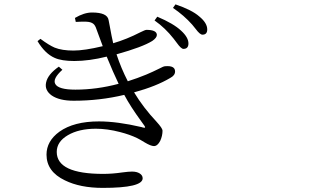

<svg xmlns="http://www.w3.org/2000/svg" viewBox="-20 -827 1540 897"><path d="M460 50.8Q354.5 50.8 283.2 15.6Q197.3 -25.4 197.3 -104.5Q197.3 -168 257.8 -211.9Q325.2 -259.8 442.4 -259.8Q527.3 -259.8 640.6 -233.4Q645.5 -232.4 647.5 -231.4Q664.1 -226.6 654.3 -240.2Q650.4 -246.1 639.6 -260.7Q588.9 -330.1 560.5 -383.8Q446.3 -356.4 324.2 -356.4Q257.8 -356.4 221.7 -380.9Q187.5 -405.3 195.3 -441.4Q203.1 -479.5 254.9 -515.6L271.5 -501Q224.6 -459 238.3 -434.6Q252.9 -408.2 332 -408.2Q431.6 -408.2 534.2 -435.5Q508.8 -488.3 478.5 -562.5Q396.5 -542 327.1 -542Q267.6 -542 235.4 -556.6Q190.4 -576.2 155.3 -634.8L168.9 -645.5Q210 -615.2 235.4 -604.5Q269.5 -590.8 323.2 -590.8Q375 -590.8 460 -611.3Q453.1 -628.9 440.4 -664.1Q433.6 -681.6 430.7 -690.4Q424.8 -709 416 -715.8Q405.3 -724.6 383.8 -725.6Q367.2 -726.6 334 -724.6L330.1 -743.2Q373 -768.6 410.2 -768.6Q481.4 -768.6 487.3 -733.4Q489.3 -725.6 492.2 -708Q502 -653.3 508.8 -625Q572.3 -643.6 634.8 -675.8Q658.2 -687.5 664.1 -687.5Q711.9 -687.5 712.9 -664.1Q712.9 -650.4 691.4 -635.7Q646.5 -607.4 524.4 -573.2Q545.9 -507.8 577.1 -447.3Q623 -461.9 663.1 -478.5Q693.4 -491.2 724.6 -506.8Q744.1 -517.6 752 -517.6Q797.9 -521.5 797.9 -493.2Q797.9 -474.6 775.4 -462.9Q710 -423.8 606.4 -395.5Q649.4 -324.2 710.9 -258.8Q739.3 -227.5 739.3 -216.8Q739.3 -192.4 728.5 -168.9Q715.8 -144.5 699.2 -144.5Q684.6 -144.5 655.3 -162.1Q634.8 -174.8 621.1 -181.6Q586.9 -198.2 541 -210Q481.4 -225.6 427.7 -225.6Q348.6 -225.6 296.9 -195.3Q245.1 -165 245.1 -117.2Q245.1 -14.6 461.9 -14.6Q504.9 -14.6 551.8 -21.5Q581.1 -25.4 596.7 -25.4Q619.1 -25.4 632.8 -16.6Q646.5 -7.8 646.5 5.9Q646.5 50.8 460 50.8ZM836.9 -598.6Q826.2 -598.6 806.6 -626Q796.9 -639.6 791 -646.5Q752 -696.3 702.1 -731.4L714.8 -749Q791 -716.8 826.2 -683.6Q860.4 -652.3 860.4 -624Q860.4 -598.6 836.9 -598.6ZM925.8 -665Q914.1 -665 894.5 -691.4Q884.8 -704.1 877.9 -711.9Q839.8 -754.9 788.1 -790L799.8 -806.6Q877 -780.3 911.1 -750Q948.2 -719.7 948.2 -689.5Q948.2 -665 925.8 -665Z"/></svg>

Font: Bpmf GenYo Min R
Style: R
Weight: 400
Foundry: But Ko
Version: Version 1.320